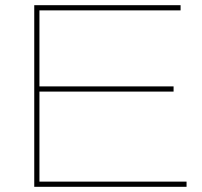

<svg xmlns="http://www.w3.org/2000/svg" viewBox="-20 -720 780 740"><path d="M112 0V-700H676V-680H132V-387H649V-367H132V-20H699V0Z"/></svg>

Font: Georama Extended Thin
Style: Regular
Weight: 100
Width: 7
Designer: Jean-Baptiste Levee
Foundry: Production Type
Version: Version 1.000